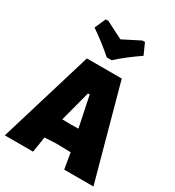

<svg xmlns="http://www.w3.org/2000/svg" viewBox="-212 -1030 1051 1154"><g transform="rotate(30 313.5 -453.5)"><path d="M451 -907 485 -831Q395 -769 332 -712H298Q235 -769 145 -831L179 -907H197Q216 -897 256 -877Q296 -857 315 -847Q335 -857 374 -877Q413 -897 433 -907ZM440 -647 617 0H414L396 -107L395 -110L297 -112L215 -108L198 0H2L198 -647ZM309 -468 253 -256 309 -255 365 -256 321 -468Z"/></g></svg>

Font: Alegreya Sans SC Black
Style: Regular
Weight: 900
Designer: Juan Pablo del Peral
Foundry: Huerta Tipografica
Version: Version 2.007